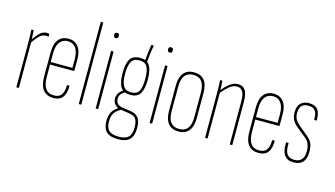

<svg xmlns="http://www.w3.org/2000/svg" viewBox="-95 -1016 2686 1539"><g transform="rotate(15 1248.0 -246.0)"><path d="M62 0Q59 0 59 -4V-368Q59 -395 58.5 -422.5Q58 -450 56 -474Q55 -479 59 -479H72Q75 -479 75 -475Q77 -452 78 -426.5Q79 -401 79 -387L80 -383V-4Q80 0 76 0ZM74 -369 72 -394Q84 -412 100.5 -433.5Q117 -455 137.5 -470Q158 -485 182 -485Q194 -485 201 -482Q203 -481 203.5 -480.5Q204 -480 204 -477Q204 -473 204 -469.5Q204 -466 204 -463Q204 -458 199 -459Q196 -460 191 -460.5Q186 -461 180 -461Q150 -461 123 -432.5Q96 -404 74 -369Z M367 6Q311 6 281.5 -30.5Q252 -67 252 -143V-340Q252 -415 282 -450Q312 -485 363 -485Q414 -485 444 -449Q474 -413 474 -341V-250Q474 -246 469 -246H273V-144Q273 -80 296 -47.5Q319 -15 367 -15Q409 -15 427.5 -41.5Q446 -68 447 -119Q447 -123 450 -123H465Q468 -123 468 -120Q468 -57 443 -25.5Q418 6 367 6ZM273 -267H453V-340Q453 -400 429.5 -432Q406 -464 363 -464Q321 -464 297 -432.5Q273 -401 273 -340Z M580 0Q577 0 577 -4V-679Q577 -683 580 -683H594Q598 -683 598 -679V-4Q598 0 594 0Z M720 0Q717 0 717 -4V-475Q717 -479 720 -479H734Q738 -479 738 -475V-4Q738 0 734 0ZM727 -587Q718 -587 712.5 -592Q707 -597 707 -606V-613Q707 -622 712.5 -626.5Q718 -631 727 -631Q736 -631 741 -626.5Q746 -622 746 -613V-606Q746 -597 741 -592Q736 -587 727 -587Z M952 191Q886 191 856 162.5Q826 134 826 70Q826 26 845 -5.5Q864 -37 904 -56L929 -50Q885 -29 866 -1.5Q847 26 847 69Q847 124 872 147Q897 170 953 170Q1009 170 1033.5 146Q1058 122 1058 66Q1058 17 1041.5 -5.5Q1025 -28 986 -33L913 -44Q882 -49 864 -69.5Q846 -90 846 -121Q846 -139 853 -154Q860 -169 873.5 -181Q887 -193 906 -205L923 -192Q895 -179 881 -162.5Q867 -146 867 -122Q867 -98 881.5 -82.5Q896 -67 924 -63L993 -53Q1038 -46 1058.5 -18.5Q1079 9 1079 66Q1079 131 1049 161Q1019 191 952 191ZM957 -178Q898 -178 875 -215.5Q852 -253 852 -331Q852 -410 875 -447.5Q898 -485 957 -485Q1015 -485 1038 -447.5Q1061 -410 1061 -331Q1061 -253 1038 -215.5Q1015 -178 957 -178ZM957 -199Q1005 -199 1022.5 -231.5Q1040 -264 1040 -331Q1040 -400 1022.5 -432Q1005 -464 957 -464Q910 -464 891.5 -432Q873 -400 873 -331Q873 -264 891.5 -231.5Q910 -199 957 -199ZM1018 -462 999 -465Q1002 -503 1007 -542Q1012 -581 1016 -604Q1017 -609 1021 -609H1033Q1037 -609 1037 -604Q1031 -579 1026 -540.5Q1021 -502 1018 -462Z M1168 0Q1165 0 1165 -4V-475Q1165 -479 1168 -479H1182Q1186 -479 1186 -475V-4Q1186 0 1182 0ZM1175 -587Q1166 -587 1160.5 -592Q1155 -597 1155 -606V-613Q1155 -622 1160.5 -626.5Q1166 -631 1175 -631Q1184 -631 1189 -626.5Q1194 -622 1194 -613V-606Q1194 -597 1189 -592Q1184 -587 1175 -587Z M1405 6Q1349 6 1319.5 -30Q1290 -66 1290 -135V-343Q1290 -413 1319.5 -449Q1349 -485 1405 -485Q1462 -485 1491 -449.5Q1520 -414 1520 -343V-135Q1520 -66 1490.5 -30Q1461 6 1405 6ZM1405 -15Q1452 -15 1475.5 -45.5Q1499 -76 1499 -136V-342Q1499 -403 1475.5 -433.5Q1452 -464 1405 -464Q1358 -464 1334.5 -433.5Q1311 -403 1311 -342V-136Q1311 -76 1334.5 -45.5Q1358 -15 1405 -15Z M1833 0Q1830 0 1830 -4V-355Q1830 -412 1814.5 -438Q1799 -464 1768 -464Q1734 -464 1702.5 -437.5Q1671 -411 1641 -375V-399Q1672 -436 1703.5 -460.5Q1735 -485 1771 -485Q1810 -485 1830.5 -455.5Q1851 -426 1851 -358V-4Q1851 0 1847 0ZM1628 0Q1625 0 1625 -4V-368Q1625 -395 1624.5 -423Q1624 -451 1622 -475Q1621 -479 1625 -479H1637Q1641 -479 1641 -475Q1643 -456 1644 -427Q1645 -398 1645 -383L1646 -382V-4Q1646 0 1642 0Z M2070 6Q2014 6 1984.5 -30.5Q1955 -67 1955 -143V-340Q1955 -415 1985 -450Q2015 -485 2066 -485Q2117 -485 2147 -449Q2177 -413 2177 -341V-250Q2177 -246 2172 -246H1976V-144Q1976 -80 1999 -47.5Q2022 -15 2070 -15Q2112 -15 2130.5 -41.5Q2149 -68 2150 -119Q2150 -123 2153 -123H2168Q2171 -123 2171 -120Q2171 -57 2146 -25.5Q2121 6 2070 6ZM1976 -267H2156V-340Q2156 -400 2132.5 -432Q2109 -464 2066 -464Q2024 -464 2000 -432.5Q1976 -401 1976 -340Z M2360 6Q2307 6 2283 -28Q2259 -62 2262 -130Q2262 -134 2265 -134H2281Q2283 -134 2283 -131Q2280 -71 2299 -43Q2318 -15 2360 -15Q2441 -15 2441 -107Q2441 -144 2429.5 -169.5Q2418 -195 2391 -216L2323 -271Q2291 -297 2278 -323Q2265 -349 2265 -386Q2265 -434 2290 -459.5Q2315 -485 2359 -485Q2409 -485 2432 -456.5Q2455 -428 2453 -369Q2453 -365 2450 -365H2435Q2434 -365 2433 -366Q2432 -367 2432 -369Q2434 -418 2416 -441Q2398 -464 2359 -464Q2286 -464 2286 -386Q2286 -352 2297.5 -332Q2309 -312 2336 -289L2405 -231Q2437 -206 2449.5 -179.5Q2462 -153 2462 -107Q2462 -50 2436.5 -22Q2411 6 2360 6Z"/></g></svg>

Font: Sofia Sans Extra Condensed Thin
Style: Regular
Weight: 250
Version: Version 4.100